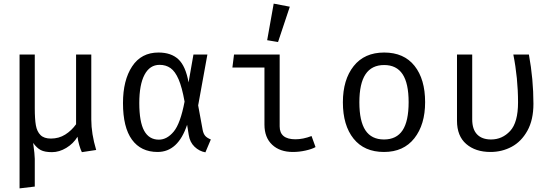

<svg xmlns="http://www.w3.org/2000/svg" viewBox="-20 -828 3040 1060"><path d="M484 -168Q484 -90 511 0L432 12Q425 -1 417.5 -27Q410 -53 408 -73Q385 -35 346 -11.5Q307 12 267 12Q227 12 205 0.5Q183 -11 163 -39Q172 26 172 49V202L88 212V-527H172V-231Q172 -171 178 -136.5Q184 -102 203.5 -82.5Q223 -63 261 -63Q305 -63 340 -85Q375 -107 400 -142V-527H484Z M1021 -373 1048 -527H1125L1074 -246L1099 -110Q1103 -90 1112.5 -78.5Q1122 -67 1144 -58L1114 13Q1080 7 1054 -18Q1028 -43 1022 -83L1013 -139Q963 11 850 11Q758 11 708.5 -57Q659 -125 659 -259Q659 -385 709.5 -461.5Q760 -538 855 -538Q925 -538 965 -500.5Q1005 -463 1021 -373ZM749 -259Q749 -155 776 -106Q803 -57 857 -57Q902 -57 939 -101.5Q976 -146 999 -267Q985 -346 966 -390Q947 -434 921.5 -452Q896 -470 861 -470Q807 -470 778 -415.5Q749 -361 749 -259Z M1263 -455 1272 -527H1524V-130Q1524 -59 1611 -59Q1653 -59 1700 -77L1722 -16Q1703 -5 1667.5 3Q1632 11 1597 11Q1525 11 1482.5 -29Q1440 -69 1440 -140V-455ZM1580 -791 1515 -596 1455 -606 1491 -808Z M2327 -264Q2327 -140 2267.5 -64.5Q2208 11 2100 11Q1991 11 1932 -62.5Q1873 -136 1873 -263Q1873 -388 1932.5 -463Q1992 -538 2101 -538Q2210 -538 2268.5 -464.5Q2327 -391 2327 -264ZM1964 -263Q1964 -159 1997.5 -108.5Q2031 -58 2100 -58Q2169 -58 2202.5 -108.5Q2236 -159 2236 -264Q2236 -368 2202.5 -418.5Q2169 -469 2101 -469Q2032 -469 1998 -418Q1964 -367 1964 -263Z M2925 -255Q2925 -166 2891.5 -106Q2858 -46 2804.5 -17.5Q2751 11 2688 11Q2605 11 2554 -33Q2503 -77 2503 -161V-527H2587V-169Q2587 -114 2614 -86Q2641 -58 2691 -58Q2753 -58 2796.5 -105Q2840 -152 2840 -263Q2840 -396 2814 -527H2900Q2925 -390 2925 -255Z"/></svg>

Font: Fira Mono
Style: Regular
Weight: 400
Designer: Carrois Corporate & Edenspiekermann AG
Foundry: Carrois Corporate GbR & Edenspiekermann AG
Version: Version 3.206